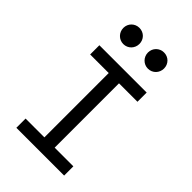

<svg xmlns="http://www.w3.org/2000/svg" viewBox="-274 -1045 1148 1148"><g transform="rotate(45 300.0 -471.5)"><path d="M98 0H502V-78H344V-622H500V-700H100V-622H257V-78H98ZM128 -875C128 -837 158 -806 196 -806C235 -806 264 -837 264 -875C264 -913 235 -943 196 -943C158 -943 128 -913 128 -875ZM336 -875C336 -837 366 -806 404 -806C443 -806 472 -837 472 -875C472 -913 443 -943 404 -943C366 -943 336 -913 336 -875Z"/></g></svg>

Font: CommitMonoNiceRocks
Style: Regular
Weight: 400
Monospace: yes
Designer: Eigil Nikolajsen
Foundry: Eigil Nikolajsen
Version: Version 1.143